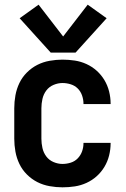

<svg xmlns="http://www.w3.org/2000/svg" viewBox="-20 -793 540 821"><path d="M247 8Q274 8 300 4Q326 0 350 -11Q374 -22 393.5 -39.5Q413 -57 426.5 -79.5Q440 -102 446.5 -128Q453 -154 453 -180Q453 -181 453 -181.5Q453 -182 453 -182H337Q337 -182 337 -181.5Q337 -181 337 -181Q337 -163 331 -146Q325 -129 312.5 -116Q300 -103 282.5 -97.5Q265 -92 247 -92Q228 -92 209 -100Q190 -108 178 -124Q166 -140 161.5 -160Q157 -180 157 -200V-330Q157 -350 161.5 -370Q166 -390 178 -406Q190 -422 209 -430Q228 -438 247 -438Q265 -438 282.5 -432.5Q300 -427 312.5 -414.5Q325 -402 331 -384.5Q337 -367 337 -349Q337 -349 337 -348.5Q337 -348 337 -348H453Q453 -349 453 -349.5Q453 -350 453 -350Q453 -376 446.5 -402Q440 -428 426.5 -450.5Q413 -473 393.5 -490.5Q374 -508 350 -519Q326 -530 300 -534Q274 -538 247 -538Q220 -538 192 -533Q164 -528 139.5 -515.5Q115 -503 95 -483Q75 -463 63 -438Q51 -413 46 -385.5Q41 -358 41 -330V-200Q41 -172 46 -144.5Q51 -117 63 -92Q75 -67 95 -47Q115 -27 139.5 -14.5Q164 -2 192 3Q220 8 247 8ZM197 -568H303L436 -715L355 -773L250 -637L145 -773L64 -715Z"/></svg>

Font: Iosevka SS09
Style: Bold
Weight: 700
Monospace: yes
Designer: Belleve Invis
Foundry: Belleve Invis
Version: Version 5.2.1; ttfautohint (v1.8.3)